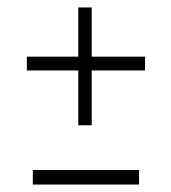

<svg xmlns="http://www.w3.org/2000/svg" viewBox="-20 -483 460 515"><path d="M190 -463H226V-147H190ZM68 12V-27H353V12ZM52 -294V-331H369V-294Z"/></svg>

Font: Smooch Sans Thin Medium
Style: Regular
Weight: 500
Version: Version 1.010